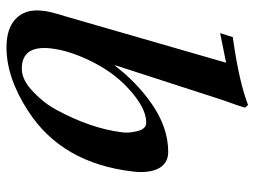

<svg xmlns="http://www.w3.org/2000/svg" viewBox="-114 -634 766 577"><g transform="rotate(90 268.5 -346.0)"><path d="M496 -363Q471 -149 314 -48Q214 17 123 17Q69 17 40 -8Q6 -38 13 -92Q14 -111 31 -165L169 -643L80 -625L92 -663Q163 -673 213 -684.5Q263 -696 296 -709L304 -700Q301 -689 295.5 -673Q290 -657 282 -635L177 -311L178 -309Q227 -373 289 -417Q362 -469 437 -469Q475 -469 490 -433Q501 -404 496 -363ZM378 -329Q381 -350 375 -374Q369 -403 349 -403Q304 -403 245 -348Q195 -302 161 -230Q132 -169 126 -117Q116 -29 187 -29Q222 -29 258 -65Q273 -79 286 -95.5Q299 -112 310 -132Q366 -235 378 -329Z"/></g></svg>

Font: DG Didot
Style: Bold Italic
Weight: 700
Designer: David Gatwood, Takis Katsoulidis, and George D. Matthiopoulos
Foundry: David Gatwood
Version: Version 1.0